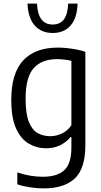

<svg xmlns="http://www.w3.org/2000/svg" viewBox="-20 -815 563 1065"><path d="M221.5 230Q187.5 230 148.2 224.2Q109 218.5 76 207.5V141.5Q114 154 149.2 159.8Q184.5 165.5 217 165.5Q297 165.5 336.5 129.2Q376 93 376 2V-55H371.5Q350.5 -28.5 316 -10.5Q281.5 7.5 235 7.5Q184 7.5 140 -18Q96 -43.5 69.2 -102.2Q42.5 -161 42.5 -260.5Q42.5 -408.5 108.5 -479.8Q174.5 -551 302 -551Q327 -551 354 -548Q381 -545 406.8 -540Q432.5 -535 453.5 -527.5V-9.5Q453.5 119.5 395 174.8Q336.5 230 221.5 230ZM258.5 -59.5Q292 -59.5 324 -74.8Q356 -90 376 -120.5V-477.5Q360.5 -481.5 339.2 -484.2Q318 -487 296.5 -487Q212 -487 167 -437Q122 -387 122 -268Q122 -185 139.8 -139.8Q157.5 -94.5 188.5 -77Q219.5 -59.5 258.5 -59.5ZM272 -632Q210.5 -632 173.2 -673Q136 -714 132.5 -795H185Q188.5 -735 210.2 -707Q232 -679 272 -679Q313 -679 334.2 -707Q355.5 -735 358 -795H410.5Q407.5 -713.5 371 -672.8Q334.5 -632 272 -632Z"/></svg>

Font: Encode Sans SemiCondensed
Style: Regular
Weight: 400
Width: 4
Designer: Multiple Designers
Foundry: Impallari Type
Version: Version 3.002